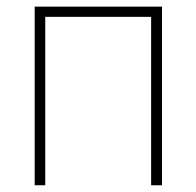

<svg xmlns="http://www.w3.org/2000/svg" viewBox="-20 -550 583 570"><path d="M83 -530.3H460.9V0H428.7V-500H114.3V0H83Z"/></svg>

Font: Pretendard JP Thin
Style: Regular
Weight: 100
Designer: Base glyphs from Inter by Rasmus Andersson; Hangeul glyphs from Noto Sans CJK(Source Han Sans) by Jang Soo-young and Kan
Foundry: Kil Hyung-jin
Version: Version 1.309